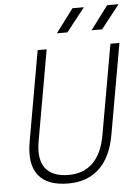

<svg xmlns="http://www.w3.org/2000/svg" viewBox="-60 -940 716 996"><g transform="rotate(-5 298.0 -442.0)"><path d="M255.9 9.8Q146.5 9.8 100.1 -49.1Q53.7 -107.9 73.7 -222.7L156.7 -693.4H203.6L120.6 -222.7Q104 -129.9 140.1 -82Q176.3 -34.2 261.7 -34.2Q338.9 -34.2 387.5 -82Q436 -129.9 452.6 -222.7L535.6 -693.4H582.5L499.5 -222.7Q479.5 -107.9 417.5 -49.1Q355.5 9.8 255.9 9.8ZM263.7 -771.5 355.5 -894H415L318.4 -771.5ZM444.3 -771.5 536.1 -894H595.7L499 -771.5Z"/></g></svg>

Font: Cascadia Code NF ExtraLight
Style: Italic
Weight: 200
Italic angle: -10°
Monospace: yes
Designer: Aaron Bell
Foundry: Saja Typeworks
Version: Version 2404.023; ttfautohint (v1.8.4)